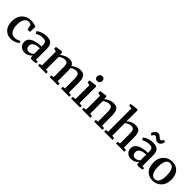

<svg xmlns="http://www.w3.org/2000/svg" viewBox="373 -2404 3999 3999"><g transform="rotate(45 2373.0 -404.0)"><path d="M280 11Q196 11 140.5 -25.5Q85 -62 57.5 -125.2Q30 -188.5 30 -268.5Q29.5 -331 48.2 -384.8Q67 -438.5 102.8 -478.2Q138.5 -518 190.2 -540.5Q242 -563 308 -563Q345 -563 374.2 -557Q403.5 -551 425.2 -543.8Q447 -536.5 461 -532.5L455.5 -375H384L361 -479.5Q359.5 -488 349 -494.8Q338.5 -501.5 323.5 -505.2Q308.5 -509 292.5 -509Q252.5 -509 222.2 -486Q192 -463 174.5 -416.2Q157 -369.5 157 -297.5Q156.5 -238 167.8 -193.8Q179 -149.5 199.2 -120.2Q219.5 -91 247.8 -76.5Q276 -62 309 -62Q338.5 -62 364.5 -68.2Q390.5 -74.5 412 -84Q433.5 -93.5 448 -103.5L467.5 -62Q452 -46 423.5 -29Q395 -12 358 -0.5Q321 11 280 11Z M680.5 10.5Q637 10.5 599.8 -7.2Q562.5 -25 539.8 -60.2Q517 -95.5 517 -148.5Q517 -197.5 543.8 -232Q570.5 -266.5 616.2 -288.2Q662 -310 720 -320.5Q778 -331 841 -332V-367Q841 -408 832 -432.8Q823 -457.5 799.8 -468.8Q776.5 -480 733.5 -480Q677 -480 634 -463.2Q591 -446.5 566.5 -434L541 -485.5Q553 -496 585.8 -513.8Q618.5 -531.5 665.5 -545.8Q712.5 -560 765.5 -560Q835.5 -560 877 -539.5Q918.5 -519 936.5 -475.8Q954.5 -432.5 954.5 -365V-51.5L1010 -50.5V-6.5Q999 -3.5 980.2 0Q961.5 3.5 940.2 6Q919 8.5 900.5 8.5Q871.5 8.5 859.5 0Q847.5 -8.5 847.5 -38V-70Q835.5 -56 812 -37Q788.5 -18 755.2 -3.8Q722 10.5 680.5 10.5ZM732.5 -61Q757.5 -61 787.8 -75.2Q818 -89.5 841 -110.5V-280Q773.5 -279.5 729.5 -264Q685.5 -248.5 664 -222Q642.5 -195.5 642.5 -162Q642.5 -127.5 654.2 -105.2Q666 -83 686.2 -72Q706.5 -61 732.5 -61Z M1068.5 0V-48.5L1126.5 -58.5V-466L1059.5 -484V-538L1208.5 -559.5L1224.5 -552.5L1236 -517L1235.5 -475Q1257 -496 1291 -515.5Q1325 -535 1363.2 -547.8Q1401.5 -560.5 1434.5 -560.5Q1488.5 -560.5 1521 -541.5Q1553.5 -522.5 1570 -482.5Q1589.5 -501.5 1620.8 -519.2Q1652 -537 1689.2 -548.8Q1726.5 -560.5 1763 -560.5Q1808.5 -560.5 1839.2 -547.2Q1870 -534 1888.2 -507Q1906.5 -480 1914.5 -438Q1922.5 -396 1922.5 -338.5V-58L1989.5 -48.5V0H1747V-48.5L1803.5 -58V-335Q1803.5 -386 1796 -419.5Q1788.5 -453 1767.5 -469.2Q1746.5 -485.5 1706.5 -485.5Q1683.5 -485.5 1660.8 -478.5Q1638 -471.5 1617.8 -460.8Q1597.5 -450 1582.5 -438.5Q1585.5 -425 1587.2 -409Q1589 -393 1589.8 -375.2Q1590.5 -357.5 1590.5 -338.5V-58.5L1656 -48.5V0H1411V-48.5L1471 -58.5V-337.5Q1471 -388 1464.2 -420.8Q1457.5 -453.5 1438.5 -469.2Q1419.5 -485 1380.5 -485Q1343.5 -485 1307.5 -468Q1271.5 -451 1246.5 -431V-58.5L1308.5 -48.5V0Z M2042.5 0V-48.5L2116 -58.5V-466L2045 -484.5V-537L2207 -559.5H2211.5L2235 -542V-57.5L2308 -48.5V0ZM2167 -640Q2134 -640 2116.2 -660.8Q2098.5 -681.5 2098.5 -709.5Q2098.5 -741 2118 -764.8Q2137.5 -788.5 2175.5 -788.5H2176.5Q2209.5 -788.5 2227.2 -768.5Q2245 -748.5 2245 -720.5Q2245 -688.5 2225.5 -664.2Q2206 -640 2168 -640Z M2427.5 -58.5V-466L2360 -484V-538L2509 -559.5H2515L2537 -542V-502L2536 -475.5Q2557 -495.5 2589.2 -515Q2621.5 -534.5 2660 -547.5Q2698.5 -560.5 2738 -560.5Q2799 -560.5 2834.2 -537.2Q2869.5 -514 2884.2 -465Q2899 -416 2899 -339V-57.5L2964 -48.5V0H2722V-48.5L2779.5 -57.5V-337.5Q2779.5 -388.5 2771.5 -421Q2763.5 -453.5 2742.8 -469.2Q2722 -485 2683 -485Q2657 -485 2632.2 -476.8Q2607.5 -468.5 2585.5 -456Q2563.5 -443.5 2547 -430.5V-58.5L2610.5 -48.5V0H2366.5V-48.5Z M3077 -57.5V-742L2999 -753.5V-797L3166.5 -819H3171.5L3195 -803V-563.5L3190.5 -479Q3208 -496 3238.5 -515Q3269 -534 3307.2 -547.2Q3345.5 -560.5 3386 -560.5Q3448.5 -560.5 3482.8 -536.8Q3517 -513 3530.5 -463.5Q3544 -414 3544 -337.5V-58L3610.5 -48.5V0H3366V-48.5L3425.5 -58V-337.5Q3425.5 -387.5 3418.8 -420.5Q3412 -453.5 3392 -469.2Q3372 -485 3332 -485Q3307.5 -485 3282.5 -477.2Q3257.5 -469.5 3235.5 -457Q3213.5 -444.5 3196.5 -431V-58.5L3260.5 -48.5V0H3017V-48.5Z M3814.5 10.5Q3771 10.5 3733.8 -7.2Q3696.5 -25 3673.8 -60.2Q3651 -95.5 3651 -148.5Q3651 -197.5 3677.8 -232Q3704.5 -266.5 3750.2 -288.2Q3796 -310 3854 -320.5Q3912 -331 3975 -332V-367Q3975 -408 3966 -432.8Q3957 -457.5 3933.8 -468.8Q3910.5 -480 3867.5 -480Q3811 -480 3768 -463.2Q3725 -446.5 3700.5 -434L3675 -485.5Q3687 -496 3719.8 -513.8Q3752.5 -531.5 3799.5 -545.8Q3846.5 -560 3899.5 -560Q3969.5 -560 4011 -539.5Q4052.5 -519 4070.5 -475.8Q4088.5 -432.5 4088.5 -365V-51.5L4144 -50.5V-6.5Q4133 -3.5 4114.2 0Q4095.5 3.5 4074.2 6Q4053 8.5 4034.5 8.5Q4005.5 8.5 3993.5 0Q3981.5 -8.5 3981.5 -38V-70Q3969.5 -56 3946 -37Q3922.5 -18 3889.2 -3.8Q3856 10.5 3814.5 10.5ZM3866.5 -61Q3891.5 -61 3921.8 -75.2Q3952 -89.5 3975 -110.5V-280Q3907.5 -279.5 3863.5 -264Q3819.5 -248.5 3798 -222Q3776.5 -195.5 3776.5 -162Q3776.5 -127.5 3788.2 -105.2Q3800 -83 3820.2 -72Q3840.5 -61 3866.5 -61ZM3729.5 -661.5Q3740 -714 3768.2 -743.8Q3796.5 -773.5 3836.5 -773.5Q3863.5 -773.5 3881 -763.2Q3898.5 -753 3911.8 -739.8Q3925 -726.5 3937.2 -716.2Q3949.5 -706 3965.5 -706Q3986.5 -705.5 3999.2 -721.2Q4012 -737 4020.5 -763.5L4067 -738Q4057.5 -686 4029 -655.8Q4000.5 -625.5 3959.5 -625.5Q3933.5 -625.5 3916.5 -635.8Q3899.5 -646 3886.8 -659.5Q3874 -673 3861 -683.2Q3848 -693.5 3831 -693.5Q3809.5 -693.5 3797 -678Q3784.5 -662.5 3776.5 -636Z M4197 -273.5Q4197 -344.5 4219 -398.5Q4241 -452.5 4278.8 -489Q4316.5 -525.5 4364 -544.2Q4411.5 -563 4463 -563Q4548 -563 4604.2 -526.2Q4660.5 -489.5 4688.2 -425.2Q4716 -361 4716 -278Q4716 -206.5 4694 -152.2Q4672 -98 4634.2 -61.8Q4596.5 -25.5 4548.8 -7.2Q4501 11 4450 11Q4386 11 4338.5 -10Q4291 -31 4259.5 -69Q4228 -107 4212.5 -159.2Q4197 -211.5 4197 -273.5ZM4457.5 -44Q4498.5 -44 4527 -68.8Q4555.5 -93.5 4570.5 -143.2Q4585.5 -193 4585.5 -268.5Q4585.5 -321 4578.5 -364.8Q4571.5 -408.5 4556.5 -440.5Q4541.5 -472.5 4517 -490Q4492.5 -507.5 4457 -507.5Q4416 -507.5 4387 -483Q4358 -458.5 4342.8 -408.8Q4327.5 -359 4327.5 -283Q4327.5 -230.5 4334.8 -186.8Q4342 -143 4357.5 -111Q4373 -79 4397.8 -61.5Q4422.5 -44 4457.5 -44Z"/></g></svg>

Font: Merriweather 36pt SemiBold
Style: Regular
Weight: 600
Version: Version 2.100